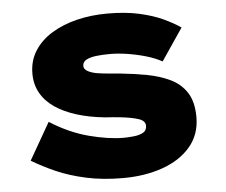

<svg xmlns="http://www.w3.org/2000/svg" viewBox="-52 -779 998 848"><g transform="rotate(-5 447.0 -355.0)"><path d="M460 10Q371 10 297.5 -6Q224 -22 166 -47.5Q108 -73 60 -102L154 -266Q239 -212 325 -189.5Q411 -167 478 -167Q497 -167 522 -169.5Q547 -172 564 -181Q581 -190 581 -212Q581 -222 574 -230Q567 -238 552 -243Q537 -248 516 -252Q495 -256 467 -259Q439 -262 404 -264Q335 -271 279 -288.5Q223 -306 183.5 -333Q144 -360 122.5 -398Q101 -436 101 -484Q101 -541 129 -585Q157 -629 206 -659Q255 -689 318.5 -704.5Q382 -720 454 -720Q533 -720 594 -706.5Q655 -693 700 -672Q745 -651 775 -630L679 -488Q648 -505 608.5 -516.5Q569 -528 527.5 -534.5Q486 -541 449 -541Q414 -541 387 -537.5Q360 -534 344 -525Q328 -516 328 -498Q328 -484 345.5 -474.5Q363 -465 389.5 -461Q416 -457 443 -455Q470 -453 488 -451Q547 -445 604 -434.5Q661 -424 707 -402Q753 -380 779.5 -339Q806 -298 806 -230Q806 -153 760 -99Q714 -45 635.5 -17.5Q557 10 460 10Z"/></g></svg>

Font: Lexend Tera Black
Style: Regular
Weight: 900
Version: Version 1.007